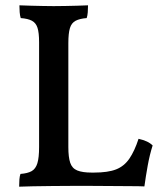

<svg xmlns="http://www.w3.org/2000/svg" viewBox="-20 -699 613 722"><path d="M333 -50Q386 -50 416.5 -62Q447 -74 466.5 -102.5Q486 -131 501 -177Q519 -173 532 -167Q545 -161 554 -152Q543 -118 535.5 -76.5Q528 -35 523 2Q503 1 469 1Q435 1 396 0.5Q357 0 319 0Q291 0 253.5 0Q216 0 176.5 0.5Q137 1 104 1.5Q71 2 52 3Q52 -12 53 -24.5Q54 -37 57 -45Q84 -47 99 -55.5Q114 -64 120.5 -85Q127 -106 127 -146V-540Q127 -576 121 -594.5Q115 -613 100 -621Q85 -629 58 -631Q55 -640 54 -653Q53 -666 53 -679Q75 -678 97.5 -677.5Q120 -677 142 -676.5Q164 -676 182 -676Q204 -676 226 -676.5Q248 -677 269.5 -677.5Q291 -678 311 -679Q311 -665 310 -652.5Q309 -640 306 -631Q280 -629 264.5 -621Q249 -613 243 -593.5Q237 -574 237 -537V-146Q237 -108 244 -87Q251 -66 270.5 -58Q290 -50 325 -50Z"/></svg>

Font: Vollkorn Medium
Style: Regular
Weight: 500
Designer: Friedrich Althausen
Foundry: Friedrich Althausen
Version: Version 5.000